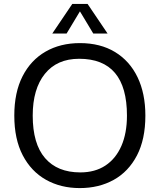

<svg xmlns="http://www.w3.org/2000/svg" viewBox="-20 -940 815 980"><path d="M387 20Q290 20 214.5 -22.5Q139 -65 96 -147.5Q53 -230 53 -350Q53 -468 95 -550.5Q137 -633 212.5 -676.5Q288 -720 388 -720Q492 -720 567 -674.5Q642 -629 682 -546Q722 -463 722 -350Q722 -229 679 -146.5Q636 -64 560.5 -22Q485 20 387 20ZM390 -60Q465 -60 518 -95Q571 -130 599.5 -195Q628 -260 628 -350Q628 -495 567 -567.5Q506 -640 384 -640Q271 -640 209 -563Q147 -486 147 -350Q147 -206 210 -133Q273 -60 390 -60ZM349 -920H427L529 -769H456L388 -882L320 -769H247Z"/></svg>

Font: Moderustic
Style: Regular
Weight: 400
Designer: Tural Alisoy
Foundry: TAFT Foundry
Version: Version 2.120